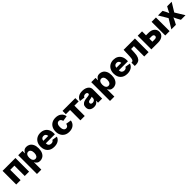

<svg xmlns="http://www.w3.org/2000/svg" viewBox="705 -2887 5425 5425"><g transform="rotate(-45 3417.5 -174.5)"><path d="M569.3 -545.9V0H395.5V-413.1H229V0H55.2V-545.9Z M679.7 204.1V-545.9H851.1V-452.1H856.9Q872.6 -489.7 909.7 -521.2Q946.8 -552.7 1011.2 -552.7Q1068.4 -552.7 1117.9 -522.7Q1167.5 -492.7 1197.8 -430.7Q1228 -368.7 1228 -272.5Q1228 -179.7 1198.7 -117.4Q1169.4 -55.2 1119.9 -23.7Q1070.3 7.8 1010.3 7.8Q948.2 7.8 910.9 -21.5Q873.5 -50.8 856.9 -88.9H853.5V204.1ZM950.2 -127.4Q998.5 -127.4 1024.2 -167Q1049.8 -206.5 1049.8 -272.5Q1049.8 -338.4 1024.2 -377.9Q998.5 -417.5 950.2 -417.5Q902.3 -417.5 875.7 -378.4Q849.1 -339.4 849.1 -272.5Q849.1 -206.5 876 -167Q902.8 -127.4 950.2 -127.4Z M1573.2 10.3Q1444.3 10.3 1370.6 -64.7Q1296.9 -139.6 1296.9 -271Q1296.9 -355.5 1330.1 -418.7Q1363.3 -481.9 1424.1 -517.3Q1484.9 -552.7 1566.9 -552.7Q1644.5 -552.7 1704.1 -520.5Q1763.7 -488.3 1797.6 -426Q1831.5 -363.8 1831.5 -273.9V-231H1467.8Q1469.7 -172.9 1499.3 -144Q1528.8 -115.2 1576.2 -115.2Q1609.9 -115.2 1634.3 -129.4Q1658.7 -143.6 1668.9 -169.9L1823.2 -145Q1802.7 -73.7 1737.8 -31.7Q1672.9 10.3 1573.2 10.3ZM1468.8 -331.1H1666.5Q1661.6 -376.5 1637 -402.1Q1612.3 -427.7 1568.4 -427.7Q1524.4 -427.7 1499 -401.6Q1473.6 -375.5 1468.8 -331.1Z M2173.3 10.3Q2087.4 10.3 2025.9 -25.1Q1964.4 -60.5 1931.2 -123.8Q1897.9 -187 1897.9 -271Q1897.9 -355 1931.2 -418.5Q1964.4 -481.9 2025.9 -517.3Q2087.4 -552.7 2173.3 -552.7Q2279.3 -552.7 2346.7 -499.8Q2414.1 -446.8 2426.3 -356.9L2266.1 -331.1Q2257.8 -373.5 2235.1 -397Q2212.4 -420.4 2175.8 -420.4Q2127.9 -420.4 2101.6 -381.3Q2075.2 -342.3 2075.2 -272Q2075.2 -202.1 2101.6 -162.1Q2127.9 -122.1 2175.8 -122.1Q2212.4 -122.1 2235.8 -146.2Q2259.3 -170.4 2266.6 -214.8L2426.8 -189Q2414.1 -97.2 2347.2 -43.5Q2280.3 10.3 2173.3 10.3Z M2619.6 0V-413.1H2450.7V-545.9H2961.9V-413.1H2793V0Z M3162.6 9.8Q3084 9.8 3033.4 -30.3Q2982.9 -70.3 2982.9 -151.4Q2982.9 -211.9 3010.5 -247.6Q3038.1 -283.2 3084.2 -300.5Q3130.4 -317.9 3185.5 -322.3Q3255.4 -328.1 3284.9 -336.9Q3314.5 -345.7 3314.5 -370.6V-373Q3314.5 -399.9 3295.4 -415Q3276.4 -430.2 3242.2 -430.2Q3208 -430.2 3185.3 -415.3Q3162.6 -400.4 3155.8 -374.5L2998.5 -394.5Q3014.2 -463.9 3076.9 -508.3Q3139.6 -552.7 3243.7 -552.7Q3313 -552.7 3368.4 -531.2Q3423.8 -509.8 3456.1 -469.2Q3488.3 -428.7 3488.3 -371.1V0H3324.7V-76.7H3320.8Q3274.9 9.8 3162.6 9.8ZM3215.8 -104.5Q3257.3 -104.5 3286.6 -129.4Q3315.9 -154.3 3315.9 -194.3V-245.6Q3301.3 -237.8 3274.7 -232.4Q3248 -227.1 3224.6 -223.6Q3147.5 -211.9 3147.5 -159.7Q3147.5 -132.8 3166.5 -118.7Q3185.5 -104.5 3215.8 -104.5Z M3598.6 204.1V-545.9H3770V-452.1H3775.9Q3791.5 -489.7 3828.6 -521.2Q3865.7 -552.7 3930.2 -552.7Q3987.3 -552.7 4036.9 -522.7Q4086.4 -492.7 4116.7 -430.7Q4147 -368.7 4147 -272.5Q4147 -179.7 4117.7 -117.4Q4088.4 -55.2 4038.8 -23.7Q3989.3 7.8 3929.2 7.8Q3867.2 7.8 3829.8 -21.5Q3792.5 -50.8 3775.9 -88.9H3772.5V204.1ZM3869.1 -127.4Q3917.5 -127.4 3943.1 -167Q3968.8 -206.5 3968.8 -272.5Q3968.8 -338.4 3943.1 -377.9Q3917.5 -417.5 3869.1 -417.5Q3821.3 -417.5 3794.7 -378.4Q3768.1 -339.4 3768.1 -272.5Q3768.1 -206.5 3794.9 -167Q3821.8 -127.4 3869.1 -127.4Z M4492.2 10.3Q4363.3 10.3 4289.6 -64.7Q4215.8 -139.6 4215.8 -271Q4215.8 -355.5 4249 -418.7Q4282.2 -481.9 4343 -517.3Q4403.8 -552.7 4485.8 -552.7Q4563.5 -552.7 4623 -520.5Q4682.6 -488.3 4716.6 -426Q4750.5 -363.8 4750.5 -273.9V-231H4386.7Q4388.7 -172.9 4418.2 -144Q4447.8 -115.2 4495.1 -115.2Q4528.8 -115.2 4553.2 -129.4Q4577.6 -143.6 4587.9 -169.9L4742.2 -145Q4721.7 -73.7 4656.7 -31.7Q4591.8 10.3 4492.2 10.3ZM4387.7 -331.1H4585.4Q4580.6 -376.5 4555.9 -402.1Q4531.2 -427.7 4487.3 -427.7Q4443.4 -427.7 4418 -401.6Q4392.6 -375.5 4387.7 -331.1Z M4792.5 0V-133.8H4809.1Q4844.2 -133.8 4861.8 -168.9Q4879.4 -204.1 4882.8 -290.5L4891.6 -545.9H5344.2V0H5170.9V-413.1H5058.1L5051.3 -268.6Q5046.9 -167 5020.5 -108.4Q4994.1 -49.8 4950.4 -24.9Q4906.7 0 4849.6 0Z M5628.9 -387.7H5726.1Q5838.9 -387.7 5904.1 -334.5Q5969.2 -281.2 5969.2 -192.4Q5969.2 -105 5904.1 -52.5Q5838.9 0 5726.1 0H5455.1V-545.9H5628.9ZM5628.9 -254.9V-132.8H5726.1Q5760.7 -132.8 5780.8 -148.4Q5800.8 -164.1 5800.8 -192.4Q5800.8 -221.7 5780.8 -238.3Q5760.7 -254.9 5726.1 -254.9ZM6010.3 0V-545.9H6184.1V0Z M6254.4 0 6423.3 -280.3 6264.6 -545.9H6448.7L6489.7 -468.8Q6502.9 -442.9 6514.9 -416.5Q6526.9 -390.1 6538.1 -363.8Q6549.8 -390.1 6562.3 -416.7Q6574.7 -443.4 6588.9 -468.8L6631.8 -545.9H6812.5L6649.4 -279.3L6819.8 0H6636.7L6585.4 -93.8Q6571.3 -119.6 6558.8 -146.2Q6546.4 -172.9 6534.2 -199.2Q6522.9 -172.9 6511 -146.2Q6499 -119.6 6485.4 -93.8L6435.1 0Z"/></g></svg>

Font: Inter Extra Bold
Style: Regular
Weight: 800
Designer: Rasmus Andersson
Foundry: rsms
Version: Version 4.000;git-3c8e0fc